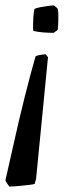

<svg xmlns="http://www.w3.org/2000/svg" viewBox="-42 -484 291 708"><path d="M126 -284 135 -273 91 176 86 194Q81 196 68 197.5Q55 199 41 200.5Q27 202 13.5 203Q0 204 -7 204Q-8 204 -14 195Q-20 186 -22 181Q-6 111 11.5 32.5Q29 -46 49 -126Q69 -206 89 -276Q96 -280 106 -281.5Q116 -283 126 -284ZM156 -464Q160 -462 164.5 -458Q169 -454 171 -451Q173 -443 173 -432.5Q173 -422 173 -410Q173 -402 172.5 -392.5Q172 -383 171 -374L156 -363Q134 -363 116.5 -364.5Q99 -366 81 -370Q80 -374 80 -380Q80 -386 80 -391Q80 -405 81 -420.5Q82 -436 85 -451Q93 -455 107 -457.5Q121 -460 135 -462Q149 -464 156 -464Z"/></svg>

Font: Labrada Medium
Style: Italic
Weight: 500
Italic angle: -7°
Designer: Mercedes Jáuregui
Foundry: Omnibus-Type Team
Version: Version 1.000